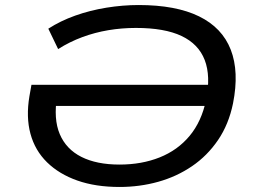

<svg xmlns="http://www.w3.org/2000/svg" viewBox="-20 -734 1012 763"><path d="M455 9Q360 9 287.5 -16.5Q215 -42 167 -89Q119 -136 101 -202.5Q83 -269 97 -352L105 -397H839L826 -313H169L207 -353Q192 -261 217.5 -201Q243 -141 303.5 -110.5Q364 -80 455 -80Q543 -80 614.5 -108.5Q686 -137 733.5 -194Q781 -251 799 -337Q818 -432 793.5 -495.5Q769 -559 701.5 -591Q634 -623 520 -623Q464 -623 410.5 -614Q357 -605 307 -586.5Q257 -568 211 -539L172 -620Q220 -651 279 -672Q338 -693 403 -703.5Q468 -714 531 -714Q679 -714 771 -669Q863 -624 897 -536.5Q931 -449 906 -323Q889 -240 846.5 -177.5Q804 -115 743 -73.5Q682 -32 608.5 -11.5Q535 9 455 9Z"/></svg>

Font: Nunito Sans 10pt Expanded Medium
Style: Italic
Weight: 500
Width: 7
Italic angle: -9°
Designer: Vernon Adams
Foundry: Vernon Adams
Version: Version 3.101;gftools[0.9.27]